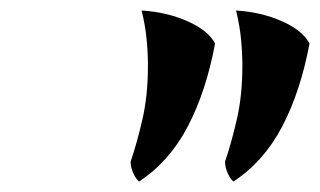

<svg xmlns="http://www.w3.org/2000/svg" viewBox="-20 -853 610 366"><path d="M245 -507Q239 -512 234 -523Q229 -534 229 -545Q241 -580 251.5 -625.5Q262 -671 262 -727Q262 -752 259.5 -778Q257 -804 250 -833Q298 -830 337.5 -812.5Q377 -795 390 -770Q373 -679 338 -612Q303 -545 245 -507ZM425 -507Q419 -512 414 -523Q409 -534 409 -545Q421 -580 431.5 -625.5Q442 -671 442 -727Q442 -752 439.5 -778Q437 -804 430 -833Q478 -830 517.5 -812.5Q557 -795 570 -770Q553 -679 518 -612Q483 -545 425 -507Z"/></svg>

Font: Kaushan Script
Style: Regular
Weight: 400
Designer: Pablo Impallari
Foundry: Pablo Impallari
Version: Version 1.002